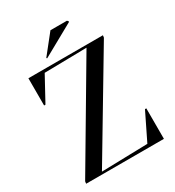

<svg xmlns="http://www.w3.org/2000/svg" viewBox="-206 -998 1018 1118"><g transform="rotate(-30 302.5 -439.0)"><path d="M41 0H564V-205H555L466 -23L156 -15L556 -685L558 -700H57V-517H66L155 -680L439 -685L43 -15ZM210 -746 426 -866V-870L419 -878H308L206 -750Z"/></g></svg>

Font: Mazius Display
Style: Regular
Weight: 400
Designer: Alberto Casagrande & Collletttivo
Foundry: Collletttivo
Version: Version 2.000;Glyphs 3.2 (3217)